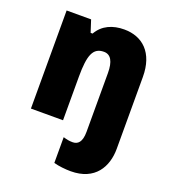

<svg xmlns="http://www.w3.org/2000/svg" viewBox="-144 -670 907 1017"><g transform="rotate(20 309.0 -161.5)"><path d="M371 240C508 240 560 146 560 45V-360C560 -497 485 -563 382 -563C318 -563 262 -540 231 -485H220L198 -553H60V0H241V-246C241 -367 260 -415 321 -415C360 -415 379 -381 379 -316V15C379 74 357 92 328 92C309 92 295 89 275 83V228C302 236 342 240 371 240Z"/></g></svg>

Font: Noto Sans Armenian SemiCondensed Black
Style: Regular
Weight: 900
Width: 4
Designer: Monotype Design Team
Foundry: Monotype Imaging Inc.
Version: Version 2.008